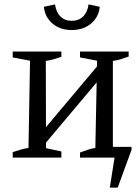

<svg xmlns="http://www.w3.org/2000/svg" viewBox="-20 -719 639 876"><path d="M155 -27 152 -94 458 -458V-387ZM38 0V-25Q55 -30 72 -35.5Q89 -41 110 -44L117 -442L38 -457V-484H260V-460Q243 -454 226 -449Q209 -444 189 -441L190 -43L260 -28V0ZM481 137 509 -40 545 0H436V-49H580V-35L517 137ZM345 0V-23Q361 -29 379.5 -35.5Q398 -42 415 -44L423 -442L345 -457V-484H567V-461Q548 -454 531.5 -449Q515 -444 495 -441V-43L562 -28V0ZM307 -582Q254 -582 219.5 -611.5Q185 -641 180 -688L231 -699Q236 -663 256 -643.5Q276 -624 307 -624Q339 -624 359 -643.5Q379 -663 384 -699L435 -688Q431 -642 396 -612Q361 -582 307 -582Z"/></svg>

Font: Piazzolla 24pt
Style: Regular
Weight: 400
Designer: Juan Pablo del Peral
Foundry: Huerta Tipografica
Version: Version 2.005